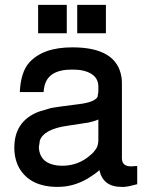

<svg xmlns="http://www.w3.org/2000/svg" viewBox="-20 -729 596 772"><path d="M531.7 -61.5V11.7Q496.6 21.5 478.5 22.5H468.8Q394.5 22.5 379.9 -44.4V-44.9Q368.7 -35.2 357.4 -27.3Q346.2 -19.5 335 -12.7H335.4Q307.1 4.4 276.4 13.4Q245.6 22.5 211.9 22.5Q101.1 22.5 57.1 -53.7Q47.4 -71.8 42.5 -91.8Q37.6 -111.8 37.6 -135.3Q37.6 -239.7 131.8 -278.3L143.1 -282.2L176.3 -292Q178.7 -293 181.6 -293.7Q184.6 -294.4 187.5 -294.9L195.3 -296.4Q210 -298.8 235.1 -302.2Q260.3 -305.7 296.4 -310.1Q361.3 -317.9 372.6 -340.3V-342.8L375.5 -358.9V-380.4Q375.5 -408.2 356.7 -425Q337.9 -441.9 302.7 -447.3Q294.9 -448.2 285.9 -448.7Q276.9 -449.2 268.6 -449.2Q173.8 -449.2 158.7 -382.3Q157.7 -377.4 156.7 -372.1Q155.8 -366.7 155.3 -358.9H59.6Q63.5 -439 97.2 -477.1Q125 -507.8 168 -523.2Q210.9 -538.6 271.5 -538.6Q449.2 -538.6 468.3 -419.4V-419.9Q469.2 -414.1 469.7 -407.5Q470.2 -400.9 470.2 -392.6V-92.8Q470.2 -60.1 506.8 -60.1H508.8Q510.7 -60.1 513.2 -60.3Q515.6 -60.5 519 -61ZM375.5 -248.5Q367.2 -245.1 357.7 -241.9Q348.1 -238.8 336.4 -236.3L252.9 -223.6Q154.8 -210 139.6 -162.1L140.1 -163.1Q139.2 -156.2 138.2 -150.1Q137.2 -144 136.2 -137.2Q137.2 -109.4 151.9 -91.3Q166.5 -73.2 195.8 -66.4Q210.4 -62.5 229.5 -62.5Q296.4 -62.5 345.2 -106.9Q351.6 -111.8 356.2 -117.4Q360.8 -123 364.7 -128.4V-127.9Q375.5 -143.1 375.5 -167.5ZM248.5 -709.5V-595.2H133.3V-709.5ZM405.8 -709.5V-595.2H290.5V-709.5Z"/></svg>

Font: SolaimanLipi
Style: Bold
Weight: 700
Designer: Solaiman Karim
Foundry: Al Mamun Sumon
Version: Version 2.000